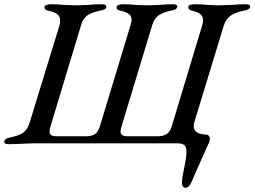

<svg xmlns="http://www.w3.org/2000/svg" viewBox="-40 -675 1197 903"><path d="M816 183Q816 161 826 116Q837 64 837 38Q837 16 827 7.5Q817 -1 794 -1H454H116Q98 -1 64 1Q26 3 1 3Q-20 3 -20 -8Q-20 -24 14 -30Q52 -38 71 -52.5Q90 -67 100 -100L239 -553Q243 -566 243 -578Q243 -597 230.5 -607.5Q218 -618 191 -624Q179 -626 174 -630Q169 -634 169 -641Q169 -647 177.5 -651Q186 -655 197 -655Q231 -655 260 -652Q296 -650 315 -650Q337 -650 375 -652Q405 -655 440 -655Q460 -655 460 -644Q460 -636 452.5 -631.5Q445 -627 427 -624Q389 -616 369.5 -601.5Q350 -587 341 -556L198 -82Q193 -65 193 -57Q193 -44 201.5 -39Q210 -34 230 -34H363Q392 -34 407 -44.5Q422 -55 430 -82L574 -557Q579 -574 579 -582Q579 -599 567 -608.5Q555 -618 529 -624Q517 -627 512.5 -630Q508 -633 508 -640Q508 -647 515.5 -651Q523 -655 535 -655Q569 -655 598 -652Q632 -650 651 -650Q673 -650 711 -652Q740 -655 773 -655Q794 -655 794 -643Q791 -628 760 -624Q724 -616 704.5 -601.5Q685 -587 676 -557L532 -82Q527 -65 527 -57Q527 -44 535.5 -39Q544 -34 563 -34H699Q728 -34 744 -44.5Q760 -55 768 -82L911 -556Q915 -568 915 -580Q915 -597 903 -607.5Q891 -618 867 -624Q854 -627 849.5 -631Q845 -635 846 -643Q846 -649 854 -652Q862 -655 873 -655Q908 -655 935 -652Q969 -650 988 -650Q1009 -650 1051 -652Q1081 -655 1116 -655Q1137 -655 1137 -643Q1134 -628 1103 -624Q1065 -616 1043.5 -600.5Q1022 -585 1012 -553L875 -104Q871 -93 871 -82Q871 -45 927 -42Q947 -41 947 -22Q947 -19 945 -9Q942 -1 935.5 12Q929 25 922 42Q873 151 863 176Q850 208 833 208Q825 208 820 201Q815 194 816 183Z"/></svg>

Font: EB Garamond Medium
Style: Italic
Weight: 500
Italic angle: -17.2°
Designer: Georg Duffner and Octavio Pardo
Foundry: Georg Duffner
Version: Version 1.000